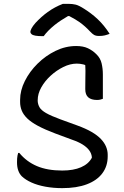

<svg xmlns="http://www.w3.org/2000/svg" viewBox="-20 -958 640 993"><path d="M374 -720Q410 -720 434.5 -708.5Q459 -697 478 -678Q499 -658 505.5 -630.5Q512 -603 512 -573V-447Q507 -445 499.5 -443Q492 -441 482 -441Q452 -441 436.5 -454.5Q421 -468 421 -497Q421 -532 421.5 -554Q422 -576 422 -591.5Q422 -607 421 -620Q421 -620 421 -621Q416 -624 410 -625Q394 -629 377 -629Q343 -629 307.5 -611.5Q272 -594 242 -566.5Q212 -539 193.5 -506Q175 -473 175 -440V-435Q176 -418 184.5 -403Q193 -388 218 -373.5Q243 -359 292 -341L380 -309Q424 -293 454 -275.5Q484 -258 502 -239Q520 -220 528.5 -199.5Q537 -179 537 -158V-149Q537 -99 509.5 -62Q482 -25 429.5 -5Q377 15 302 15Q256 15 215 7.5Q174 0 143 -14Q112 -28 93 -46Q81 -58 74.5 -76Q68 -94 68 -119Q68 -129 68.5 -137.5Q69 -146 70.5 -153.5Q72 -161 74 -167H80Q117 -122 171 -99Q225 -76 302 -76Q360 -76 399 -93Q438 -110 455 -142V-146Q453 -165 441 -181Q429 -197 407.5 -210.5Q386 -224 354 -235L265 -268Q212 -288 176.5 -307Q141 -326 121 -345.5Q101 -365 92.5 -386Q84 -407 84 -430V-442Q84 -490 108.5 -539Q133 -588 174.5 -629Q216 -670 267.5 -695Q319 -720 374 -720ZM305 -938H337Q355 -938 371.5 -934Q388 -930 416 -912Q432 -902 450 -888.5Q468 -875 485 -859Q502 -843 517.5 -824Q533 -805 547 -783Q534 -778 522 -775Q510 -772 493 -772Q476 -772 466.5 -777.5Q457 -783 445 -796Q421 -822 392 -843Q371 -858 338 -875H332Q292 -852 263 -829Q226 -799 206 -771H200Q177 -771 163 -773.5Q149 -776 143 -781.5Q137 -787 137 -793Q137 -799 143 -811Q149 -823 164 -840Q178 -855 193.5 -869Q209 -883 227 -896Q245 -909 264.5 -919.5Q284 -930 305 -938Z"/></svg>

Font: Code D Ace
Style: Regular
Weight: 400
Version: Version 1.085; ttfautohint (v1.8.4.7-5d5b);Nerd Fonts 3.0.2